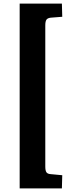

<svg xmlns="http://www.w3.org/2000/svg" viewBox="-20 -832 393 1064"><path d="M89 212V-812H323L325 -739L261 -734Q244 -732 237.5 -723Q231 -714 231 -691V91Q231 114 237.5 123Q244 132 261 133L325 139L323 212Z"/></svg>

Font: Literata 12pt
Style: Bold
Weight: 700
Designer: Latin by Veronika Burian and Jose Scaglione. Greek by Irene Vlachou. Cyrillic by Vera Evstafieva.
Foundry: TypeTogether
Version: Version 3.002